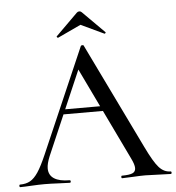

<svg xmlns="http://www.w3.org/2000/svg" viewBox="-60 -845 824 897"><g transform="rotate(-5 352.0 -397.0)"><path d="M230 -344H436L443 -321H215ZM704 0Q685 0 645 -2Q603 -4 585 -4Q562 -4 528 -2Q494 0 477 0Q473 0 473 -6Q473 -12 477 -12Q511 -12 526 -18.5Q541 -25 541 -42Q541 -59 526 -89L311 -536L343 -584L148 -132Q134 -98 134 -76Q134 -44 159 -28Q184 -12 231 -12Q236 -12 236 -6Q236 0 231 0Q213 0 179 -2Q141 -4 113 -4Q87 -4 51 -2Q19 0 -1 0Q-5 0 -5 -6Q-5 -12 -1 -12Q27 -12 46.5 -23Q66 -34 84 -61Q102 -88 125 -141L338 -632Q339 -635 345 -635.5Q351 -636 352 -632L592 -137Q627 -64 650.5 -38Q674 -12 704 -12Q709 -12 709 -6Q709 0 704 0ZM345 -794Q351 -794 356 -789L458 -687Q459 -687 459 -685Q459 -683 456.5 -681Q454 -679 453 -680L345 -731L236 -680Q234 -679 231 -682.5Q228 -686 230 -687L333 -789Q338 -794 345 -794Z"/></g></svg>

Font: Cormorant SC Medium
Style: Regular
Weight: 500
Designer: Christian Thalmann (Catharsis Fonts)
Foundry: Catharsis Fonts
Version: Version 4.000